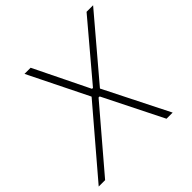

<svg xmlns="http://www.w3.org/2000/svg" viewBox="-204 -858 1017 1017"><g transform="rotate(-45 304.0 -350.0)"><path d="M-25 0H23L308 -334H316L483 0H529L347 -362L348 -364L633 -700H584L323 -391H316L165 -700H119L285 -364L284 -362Z"/></g></svg>

Font: Fixel Display 20240404 ExLight
Style: Italic
Weight: 200
Italic angle: -10°
Designer: AlfaBravo + MacPaw
Foundry: Kyrylo Tkachov, Marchela Mozhyna, Serhii Makarenko, Maria Weinstein, Zakhar Kryvoshyya
Version: Version 1.211;Glyphs 3.2 (3225)